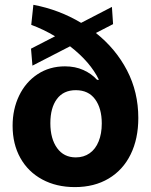

<svg xmlns="http://www.w3.org/2000/svg" viewBox="-20 -764 625 795"><path d="M377 -627.4Q459 -562.5 505.9 -472.7Q552.7 -382.8 552.7 -275.4Q552.7 -189.5 521 -124.8Q489.3 -60.1 429.9 -24.7Q370.6 10.7 290 10.7Q213.4 10.7 154.8 -21Q96.2 -52.7 64.2 -110.1Q32.2 -167.5 32.2 -243.2Q32.2 -312 59.3 -368.2Q86.4 -424.3 135.7 -456.8Q185.1 -489.3 249 -489.3Q291.5 -489.3 325.2 -474.1Q358.9 -459 381.8 -433.6H389.6Q354 -507.3 270 -572.3L114.3 -492.2L108.4 -562.5L208 -613.8Q159.7 -642.6 109.4 -661.1L118.2 -744.1Q224.6 -724.1 315.9 -669.4L443.4 -735.4L448.2 -664.1ZM401.4 -252.9Q401.4 -315.4 373.8 -353Q346.2 -390.6 293.9 -390.6Q242.7 -390.6 215.6 -354Q188.5 -317.4 188.5 -253.9Q188.5 -189.9 216.3 -151.1Q244.1 -112.3 293.9 -112.3Q326.7 -112.3 351.1 -129.4Q375.5 -146.5 388.4 -178.5Q401.4 -210.4 401.4 -252.9Z"/></svg>

Font: Pretendard ExtraBold
Style: Regular
Weight: 800
Designer: Base glyphs from Inter by Rasmus Andersson; Hangeul glyphs from Noto Sans CJK(Source Han Sans) by Jang Soo-young and Kan
Foundry: Kil Hyung-jin
Version: Version 1.309